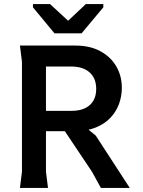

<svg xmlns="http://www.w3.org/2000/svg" viewBox="-20 -924 702 944"><path d="M78 0 88 -80V-620L78 -700H350Q422 -700 473 -672.5Q524 -645 551.5 -598Q579 -551 579 -492Q579 -452 565.5 -414Q552 -376 523.5 -345.5Q495 -315 450.5 -297Q406 -279 343 -279H206V-80L216 0ZM476 0 432 -80 268 -325H369L451 -257L618 0ZM206 -379H331Q390 -379 421.5 -407.5Q453 -436 453 -487Q453 -539 420.5 -568Q388 -597 329 -597H206ZM248 -760 142 -888V-904H226L315 -822L402 -904H488V-888L381 -760Z"/></svg>

Font: AR One Sans SemiBold
Style: Regular
Weight: 600
Designer: Niteesh Yadav
Foundry: Niteesh Yadav
Version: Version 1.001;gftools[0.9.33]